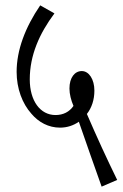

<svg xmlns="http://www.w3.org/2000/svg" viewBox="-20 -657 457 716"><path d="M204 -181C230 -181 254 -189 274 -203C299 -131 335 -28 359 39L417 14C376 -70 342 -144 304 -232C322 -255 332 -285 332 -319C332 -361 312 -392 285 -392C259 -392 239 -368 239 -327C239 -306 245 -283 254 -262C239 -240 216 -228 187 -228C130 -228 91 -281 91 -361C91 -451 127 -532 183 -607L130 -637C74 -555 42 -470 42 -389C42 -327 63 -271 97 -233C124 -201 161 -181 204 -181Z"/></svg>

Font: Noto Serif Devanagari ExtraCondensed Light
Style: Regular
Weight: 300
Width: 2
Designer: Universal Thirst, Indian Type Foundry and the Monotype Design Team
Foundry: Monotype Imaging Inc.
Version: Version 2.004